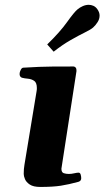

<svg xmlns="http://www.w3.org/2000/svg" viewBox="-20 -759 428 786"><path d="M145 6.3Q116.7 6.3 102.1 -3.4Q87.4 -13.2 82.3 -25.6Q77.1 -38.1 77.1 -46.9Q77.1 -67.9 80.1 -84.5L129.4 -383.3Q130.4 -387.7 130.6 -391.4Q130.9 -395 130.9 -398.4Q130.9 -420.4 119.9 -428Q108.9 -435.5 94.5 -436.8Q80.1 -438 69.3 -440.9Q64.5 -443.4 62 -447.3Q59.6 -451.2 60.5 -460.4Q61.5 -466.3 65.4 -473.9Q69.3 -481.4 75.2 -481.9Q143.6 -486.3 197.8 -486.6Q252 -486.8 281.2 -486.8Q285.2 -486.8 289.3 -482.9Q293.5 -479 293 -467.3L231.4 -68.4Q231.4 -53.2 241 -50Q250.5 -46.9 261.7 -46.9Q272.5 -46.9 283.9 -49.6Q295.4 -52.2 301.3 -52.2Q308.1 -52.2 310.3 -44.2Q312.5 -36.1 312.5 -29.3Q312.5 -18.1 300.8 -14.6Q261.7 -3.9 229.2 1.2Q196.8 6.3 145 6.3ZM199.7 -547.4 173.3 -577.1Q225.6 -627.9 254.6 -668.7Q283.7 -709.5 297.4 -720.7Q306.6 -728.5 318.8 -733.9Q331.1 -739.3 343.3 -739.3Q352.5 -739.3 361.8 -735.4Q371.1 -731.4 377.9 -722.2Q387.7 -709 387.7 -695.3Q387.7 -681.2 379.6 -668.5Q371.6 -655.8 361.3 -646.5Q352.1 -638.2 327.1 -626Q302.2 -613.8 268.8 -594.7Q235.4 -575.7 199.7 -547.4Z"/></svg>

Font: Gelasio
Style: Italic
Weight: 400
Italic angle: -8.5°
Designer: Eben Sorkin
Foundry: Eben Sorkin
Version: Version 1.008